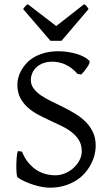

<svg xmlns="http://www.w3.org/2000/svg" viewBox="-20 -872 516 907"><path d="M432.1 -184.1Q432.1 -162.1 426.3 -139.2Q420.4 -116.2 408.4 -94Q396.5 -71.8 378.7 -52Q360.8 -32.2 336.7 -17.6Q312.5 -2.9 282 5.9Q251.5 14.6 214.8 14.6Q198.7 14.6 179.7 11.2Q160.6 7.8 140.6 1.7Q120.6 -4.4 100.8 -13.2Q81.1 -22 64 -33.2Q60.5 -35.2 58.8 -49.8Q57.1 -64.5 57.1 -84.2Q57.1 -104 58.6 -124.5Q60.1 -145 64 -158.2L84 -155.8Q95.2 -127 112.1 -106Q128.9 -85 149.4 -71Q169.9 -57.1 193.6 -50.5Q217.3 -43.9 242.2 -43.9Q264.2 -43.9 286.4 -53Q308.6 -62 326.2 -77.6Q343.8 -93.3 355 -114Q366.2 -134.8 366.2 -158.2Q366.2 -188 353 -209.5Q339.8 -231 318.6 -247.6Q297.4 -264.2 270 -277.3Q242.7 -290.5 214.1 -303.7Q185.5 -316.9 158.2 -331.5Q130.9 -346.2 109.6 -365.7Q88.4 -385.3 75.2 -410.9Q62 -436.5 62 -472.2Q62 -487.3 66.4 -504.9Q70.8 -522.5 80.6 -540Q90.3 -557.6 105.7 -574Q121.1 -590.3 142.8 -602.8Q164.6 -615.2 192.9 -622.6Q221.2 -629.9 256.8 -629.9Q278.8 -629.9 301 -626.5Q323.2 -623 342.5 -617.2Q361.8 -611.3 377.4 -603Q393.1 -594.7 401.9 -585Q405.3 -582 402.1 -573.5Q398.9 -564.9 392.3 -554.9Q385.7 -544.9 377.7 -535.2Q369.6 -525.4 363.8 -520L346.2 -522.9Q332.5 -539.1 317.6 -550Q302.7 -561 287.4 -567.9Q272 -574.7 256.8 -577.6Q241.7 -580.6 228 -580.6Q200.7 -580.6 181.4 -572.5Q162.1 -564.5 149.7 -551.8Q137.2 -539.1 131.3 -523.9Q125.5 -508.8 125.5 -495.1Q125.5 -472.2 138.7 -454.3Q151.9 -436.5 173.3 -421.6Q194.8 -406.7 222.4 -393.6Q250 -380.4 278.8 -366Q307.6 -351.6 335.2 -335Q362.8 -318.4 384.3 -296.9Q405.8 -275.4 418.9 -247.8Q432.1 -220.2 432.1 -184.1ZM270.5 -679.2H218.3L89.4 -829.1Q92.8 -834 95.2 -837.4Q97.7 -840.8 99.9 -843.3Q102.1 -845.7 104.7 -847.7Q107.4 -849.6 111.3 -852.1L245.6 -749L377.4 -852.1Q385.7 -847.7 389.2 -843.3Q392.6 -838.9 398.4 -829.1Z"/></svg>

Font: Gentium Plus APac
Style: Regular
Weight: 400
Designer: J. Victor Gaultney, Annie Olsen, Iska Routamaa, Becca Hirsbrunner
Foundry: SIL International
Version: Version 5.000